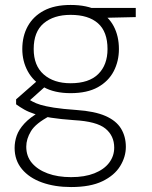

<svg xmlns="http://www.w3.org/2000/svg" viewBox="-20 -528 612 775"><path d="M267 227Q201 227 149.5 208.5Q98 190 68.5 154.5Q39 119 39 69Q39 44 47.5 19.5Q56 -5 78.5 -29.5Q101 -54 141 -77L181 -60Q124 -30 105 1.5Q86 33 86 64Q86 103 109 130Q132 157 172.5 172Q213 187 267 187Q322 187 361 171.5Q400 156 420.5 129Q441 102 441 68Q441 20 405.5 -9Q370 -38 279 -43Q223 -47 185 -53Q147 -59 121 -67.5Q95 -76 77.5 -86Q60 -96 45 -107V-127L134 -205L174 -189L88 -112L87 -132Q99 -125 111.5 -118Q124 -111 143.5 -105Q163 -99 197.5 -93.5Q232 -88 289 -84Q362 -79 405.5 -60Q449 -41 468.5 -9Q488 23 488 65Q488 105 465 142.5Q442 180 393.5 203.5Q345 227 267 227ZM265 -152Q200 -152 157 -176Q114 -200 92 -240.5Q70 -281 70 -330Q70 -382 92 -422Q114 -462 157 -485Q200 -508 265 -508Q332 -508 375 -485Q418 -462 439 -422Q460 -382 460 -330Q460 -281 439 -240.5Q418 -200 375 -176Q332 -152 265 -152ZM265 -192Q339 -192 376.5 -229Q414 -266 414 -330Q414 -400 375.5 -434Q337 -468 265 -468Q197 -468 156.5 -434Q116 -400 116 -330Q116 -263 156.5 -227.5Q197 -192 265 -192ZM353 -455 335 -496H528V-459Z"/></svg>

Font: DM Sans 28pt ExtraLight
Style: Regular
Weight: 250
Version: Version 4.004;gftools[0.9.30]